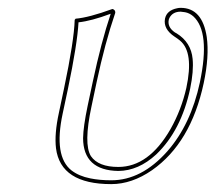

<svg xmlns="http://www.w3.org/2000/svg" viewBox="-20 -462 552 492"><path d="M227.5 -251 214.4 -189Q193.8 -92.8 212.9 -62Q231.9 -34.2 283.2 -34.2Q361.3 -34.2 417 -131.3Q444.8 -180.7 457.5 -236.8Q477.1 -328.1 441.4 -357.9Q435.5 -362.8 427.2 -368.2Q397.9 -387.7 402.8 -414.1Q407.2 -435.5 434.1 -440.9Q438.5 -441.9 442.9 -441.9Q498.5 -441.9 509.8 -367.2Q516.6 -317.9 502 -249Q469.2 -95.7 369.6 -25.9Q317.9 9.8 265.1 9.8Q135.3 9.8 123.5 -82Q119.1 -118.7 130.9 -172.9L144 -234.9Q169.9 -357.9 171.4 -411.1L173.8 -414.1Q208 -417 268.1 -439Q275.9 -437 275.4 -429.2Q249 -352.1 227.5 -251ZM217.8 -252.9Q239.3 -354 263.7 -426.8Q213.9 -408.2 181.2 -404.8Q178.2 -349.6 153.8 -232.9L140.6 -170.9Q117.2 -61.5 163.1 -25.4Q182.1 -10.7 211.4 -4.9Q235.4 0 265.1 0Q342.8 0 408.7 -74.2Q469.2 -143.1 492.2 -251Q519.5 -380.4 475.1 -420.4Q465.3 -428.7 454.1 -430.7Q448.7 -431.6 442.9 -432.1Q422.4 -432.1 414.1 -416Q413.1 -413.6 412.6 -412.1Q408.2 -392.6 428.2 -378.9Q430.7 -377.4 432.6 -376.5Q469.7 -353.5 473.6 -311Q476.6 -279.8 467.3 -234.9Q444.3 -127.4 380.4 -66.4Q335 -24.4 283.2 -23.9Q193.4 -25.4 192.9 -107.9Q193.4 -137.7 204.6 -190.9Z"/></svg>

Font: Linux Biolinum Outline O
Style: Italic
Weight: 400
Italic angle: -12°
Designer: Philipp H. Poll
Foundry: Philipp H. Poll
Version: Version 0.6.2